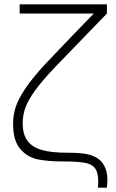

<svg xmlns="http://www.w3.org/2000/svg" viewBox="-20 -740 530 880"><path d="M429 120Q433.5 66.5 421.5 41.2Q409.5 16 378 8.2Q346.5 0.5 280 0H271Q200.5 0 153.2 -9.5Q106 -19 73 -57Q40 -95 40 -173Q40 -210.5 51 -246.5Q62 -282.5 94.2 -331.5Q126.5 -380.5 188 -447Q194 -453.5 202.5 -462.2Q211 -471 221.5 -482Q258 -520.5 310 -575Q362 -629.5 410 -678H70V-720H470V-678L334.5 -538Q303.5 -506 277.5 -479Q251.5 -452 233 -433Q173.5 -370.5 141 -325.5Q108.5 -280.5 96.2 -246Q84 -211.5 84 -176Q84 -124 106 -94.5Q128 -65 172 -52.5Q216 -40 287 -40Q340 -40 371 -35Q405 -29.5 429.2 -13Q453.5 3.5 465 36.2Q476.5 69 470 120Z"/></svg>

Font: Hauora
Style: Regular
Weight: 400
Designer: Wayne Shih
Foundry: WCYS
Version: Version 1.001